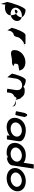

<svg xmlns="http://www.w3.org/2000/svg" viewBox="2298 -3128 1013 5650"><g transform="rotate(90 2805.0 -303.5)"><path d="M38 -12 97 183 118 40C129 58 161 56 209 56C299 63 415 2 428 -80C430 -90 430 -101 430 -113C416 -111 403 -109 387 -109C274 -109 194 -184 208 -275C222 -366 323 -440 438 -440C455 -440 469 -439 485 -436C466 -501 366 -549 278 -549C188 -549 50 -92 38 -12ZM280 -230C317 -232 356 -246 388 -267C369 -295 343 -314 312 -314C263 -284 259 -250 280 -230ZM388 -267C417 -225 429 -161 430 -113C515 -129 584 -196 596 -275C608 -353 563 -419 485 -436C488 -425 489 -414 487 -403C479 -353 440 -301 388 -267Z M798 -145 871 -14C870 -6 898 -135 909 -135C920 -142 945 -194 1001 -201C1037 -201 1065 -258 1074 -318C1083 -378 1206 -501 1265 -501C1265 -501 1270 -502 1278 -503C1279 -520 1278 -546 1272 -546C1272 -546 1109 -547 1011 -547C926 -547 815 -225 798 -145ZM1278 -503C1278 -498 1277 -494 1277 -491C1277 -494 1284 -500 1294 -505C1288 -504 1283 -504 1278 -503ZM1294 -505C1325 -510 1365 -517 1338 -517C1322 -517 1306 -511 1294 -505Z M1456 -196C1475 -52 1690 -160 1765 -148C1824 -144 1880 -152 1926 -191C1918 -193 1884 -212 1887 -217C1857 -188 1833 -257 1881 -330C1897 -340 2064 -358 2056 -368C2030 -506 1895 -570 1726 -535C1551 -493 1437 -341 1456 -196ZM1887 -218V-217ZM1927 -192 1926 -191C1928 -191 1928 -191 1927 -190Z M2147 -149C2147 -149 2253 -6 2254 -14L2292 -261C2310 -376 2388 -448 2492 -448C2599 -448 2647 -370 2630 -261L2592 -14C2591 -6 2687 0 2698 0L2715 -112C2733 -164 2767 -200 2798 -208C2825 -208 2867 -320 2858 -261C2865 -309 2881 -269 2923 -257C2904 -290 2892 -413 2859 -413C2803 -494 2756 -522 2676 -522C2605 -525 2570 -526 2532 -481C2510 -526 2401 -555 2336 -555C2256 -555 2159 -230 2147 -149ZM2923 -257C2925 -254 2927 -252 2929 -251L2938 -254ZM2938 -254H2947C3007 -254 3116 -205 3107 -149L3110 -170C3119 -228 3069 -264 3005 -264C2984 -264 2960 -261 2938 -254Z M3253 -272C3251 -260 3348 -249 3361 -249C3373 -249 3424 -518 3426 -530C3427 -534 3419 -538 3406 -541C3408 -548 3409 -556 3406 -564C3400 -588 3373 -602 3349 -594C3343 -594 3334 -578 3325 -554H3318C3305 -554 3255 -284 3253 -272Z M3451 -274C3427 -118 3528 8 3717 8C3814 8 3907 -28 3970 -80C3975 -76 3965 -4 3965 -4C3964 3 4083 2 4084 -5L4137 -347C4160 -500 3946 -558 3803 -556C3614 -554 3475 -430 3451 -274ZM3585 -274C3599 -366 3704 -440 3819 -440C3933 -440 4014 -366 4000 -274C3986 -184 3884 -109 3768 -109C3649 -109 3571 -184 3585 -274Z M4188 -274C4164 -118 4266 8 4454 8C4634 8 4482 -6 4617 -26C4720 -23 4515 0 4617 0C4716 0 4833 -66 4845 -146L4943 -784C4944 -792 4816 -792 4815 -785L4770 -490C4726 -532 4643 -556 4540 -556C4352 -556 4212 -430 4188 -274ZM4322 -274C4336 -366 4444 -440 4557 -440C4671 -440 4750 -366 4736 -274C4722 -184 4622 -109 4506 -109C4391 -109 4308 -184 4322 -274Z M4927 -274C4904 -121 5023 8 5225 8C5427 8 5584 -121 5607 -274C5631 -428 5513 -556 5311 -556C5109 -556 4951 -428 4927 -274ZM5057 -274C5071 -362 5178 -438 5293 -438C5408 -438 5491 -362 5477 -274C5464 -188 5358 -111 5243 -111C5128 -111 5044 -188 5057 -274Z"/></g></svg>

Font: Ampere
Style: SCExtIta
Weight: 400
Version: Version 1